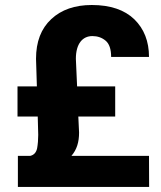

<svg xmlns="http://www.w3.org/2000/svg" viewBox="-20 -740 638 760"><path d="M436 -397.9H285.2L280.3 -507.3C280.3 -567.4 307.1 -597.2 345.7 -597.2C365.7 -597.2 383.3 -591.3 397.9 -579.1C412.6 -566.9 419.9 -545.4 419.9 -514.6H569.8C569.8 -576.2 550.3 -626 511.7 -663.6C472.7 -701.2 416.5 -720.2 343.3 -720.2C276.4 -720.2 223.1 -701.7 183.1 -664.6C142.6 -627 122.6 -574.7 122.6 -507.3L126 -397.9H49.3V-278.8H129.4L131.3 -206.1C131.3 -187.5 129.9 -169.9 127 -153.3C123.5 -136.7 114.7 -126.5 99.6 -123H50.8V0H570.3L569.8 -123H262.7C284.2 -147.9 293 -177.7 293 -215.3L290 -278.8H436Z"/></svg>

Font: Vazirmatn ExtraBold
Style: Regular
Weight: 800
Designer: Saber Rastikerdar
Foundry: Saber Rastikerdar
Version: Version 33.003